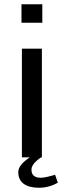

<svg xmlns="http://www.w3.org/2000/svg" viewBox="-20 -740 300 903"><path d="M179 -633H81V-720H179ZM252 119Q211 143 163 143Q117 143 91.5 124.5Q66 106 66 69Q66 36 120 0H83V-511H177V0H174Q157 10 142.5 26Q128 42 128 58Q128 96 172 96Q192 96 239 82Z"/></svg>

Font: Chivo
Style: Regular
Weight: 400
Designer: Hector Gatti
Foundry: Omnibus-Type
Version: Version 1.003